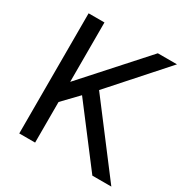

<svg xmlns="http://www.w3.org/2000/svg" viewBox="-163 -847 953 984"><g transform="rotate(30 313.5 -355.5)"><path d="M263.2 -330.6 176.3 -240.2V0H82.5V-710.9H176.3V-359.4L492.2 -710.9H605.5L325.7 -397L627.4 0H515.1Z"/></g></svg>

Font: Roboto
Style: Regular
Weight: 400
Designer: Google
Version: Version 2.001047; 2015